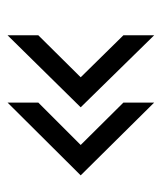

<svg xmlns="http://www.w3.org/2000/svg" viewBox="21 -523 436 518"><g transform="rotate(90 239.0 -264.0)"><path d="M256.8 -149.4 371.1 -263.7 256.8 -378.9V-461.9L453.1 -263.7L256.8 -66.4ZM75.2 -149.4 188.5 -263.7 75.2 -378.9V-461.9L269.5 -263.7L75.2 -66.4Z"/></g></svg>

Font: DINish
Style: Regular
Weight: 400
Designer: Bert Driehuis
Foundry: Playbeing
Version: Version 3.008; git-95204e4c-release